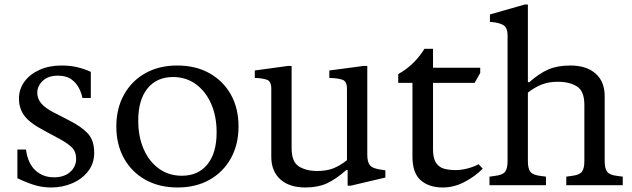

<svg xmlns="http://www.w3.org/2000/svg" viewBox="-20 -820 2800 850"><path d="M207 10Q168 10 133.5 -0.5Q99 -11 57 -31V-158H95Q103 -97 136.5 -66Q170 -35 219 -35Q264 -35 290.5 -58.5Q317 -82 317 -117Q317 -150 296.5 -169Q276 -188 242 -206L177 -241Q112 -275 88 -307.5Q64 -340 64 -383Q64 -426 88.5 -459Q113 -492 155.5 -511Q198 -530 252 -530Q292 -530 324 -522Q356 -514 382 -502V-386H345Q341 -408 329 -431Q317 -454 295 -469.5Q273 -485 236 -485Q193 -485 169 -462Q145 -439 145 -409Q145 -384 162 -363Q179 -342 218 -322L284 -288Q340 -260 368.5 -229.5Q397 -199 397 -144Q397 -96 370 -61.5Q343 -27 299.5 -8.5Q256 10 207 10Z M766 10Q685 10 624 -24Q563 -58 529 -119Q495 -180 495 -260Q495 -340 529 -401Q563 -462 623.5 -496Q684 -530 765 -530Q846 -530 907 -496Q968 -462 1002 -401.5Q1036 -341 1036 -260Q1036 -180 1002 -119Q968 -58 907.5 -24Q847 10 766 10ZM785 -42Q857 -42 898 -92Q939 -142 939 -234Q939 -305 915 -360Q891 -415 847.5 -447Q804 -479 746 -479Q674 -479 633 -428.5Q592 -378 592 -286Q592 -215 616 -160Q640 -105 683.5 -73.5Q727 -42 785 -42Z M1332 10Q1261 10 1221 -26Q1181 -62 1181 -126V-428Q1181 -460 1161.5 -467Q1142 -474 1108 -475V-508L1254 -528H1271V-164Q1271 -103 1303.5 -83Q1336 -63 1384 -63Q1425 -63 1455 -74.5Q1485 -86 1516 -111V-428Q1516 -460 1496 -467Q1476 -474 1438 -475V-508L1589 -528H1606V-134Q1606 -102 1618.5 -87.5Q1631 -73 1673 -68L1686 -66V-34L1533 2H1519V-67H1513Q1466 -26 1426.5 -8Q1387 10 1332 10Z M1941 10Q1879 10 1842.5 -22Q1806 -54 1806 -126V-453H1743V-492Q1815 -532 1859 -604H1897V-520H2106V-497L2081 -453H1897V-159Q1897 -119 1910.5 -99Q1924 -79 1946.5 -73Q1969 -67 1997 -67Q2023 -67 2051 -74.5Q2079 -82 2099 -93L2117 -73Q2082 -38 2035.5 -14Q1989 10 1941 10Z M2147 0V-38L2169 -41Q2205 -45 2216 -59.5Q2227 -74 2227 -106V-663Q2227 -699 2206.5 -710Q2186 -721 2149 -723V-756L2303 -800H2317V-456H2323Q2367 -495 2407.5 -512.5Q2448 -530 2505 -530Q2576 -530 2616.5 -494.5Q2657 -459 2657 -394V-106Q2657 -74 2668 -59.5Q2679 -45 2714 -41L2737 -38V0H2487V-38L2509 -41Q2545 -45 2556 -59.5Q2567 -74 2567 -106V-356Q2567 -417 2534 -437.5Q2501 -458 2450 -458Q2409 -458 2378.5 -446Q2348 -434 2317 -410V-106Q2317 -74 2328 -59.5Q2339 -45 2374 -41L2397 -38V0Z"/></svg>

Font: Hedvig Letters Serif 14pt
Style: Regular
Weight: 400
Designer: Alexander Örn & Tor Weibull
Foundry: Kanon Foundry
Version: Version 1.000; ttfautohint (v1.8.4.7-5d5b)